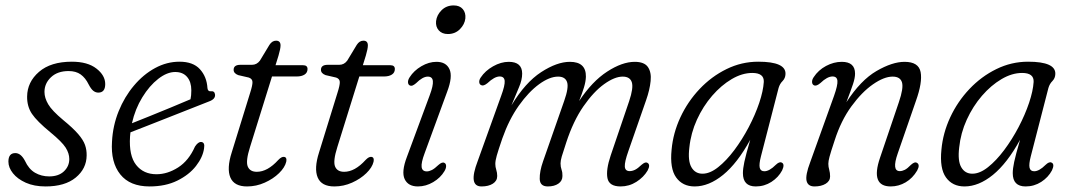

<svg xmlns="http://www.w3.org/2000/svg" viewBox="-20 -679 3946 708"><path d="M161.5 -28.5Q196 -28.5 215.8 -47.2Q235.5 -66 235.5 -92.5Q235.5 -113.5 222 -134.8Q208.5 -156 166 -191Q116 -232 97.8 -259.2Q79.5 -286.5 80 -323Q80.5 -376.5 123.8 -414Q167 -451.5 245 -451.5Q303 -451.5 335.5 -426.2Q368 -401 368 -369Q368 -337.5 342.5 -337.5Q332.5 -337.5 324 -344.2Q315.5 -351 307 -367.5Q295 -392 277.5 -404.5Q260 -417 233 -417Q192 -417 168 -394.2Q144 -371.5 144 -340Q144 -318 157.8 -294.5Q171.5 -271 213.5 -236Q249.5 -206.5 268.2 -184.8Q287 -163 293.5 -144.5Q300 -126 299.5 -105.5Q299 -57 259.2 -24.2Q219.5 8.5 148 8.5Q106 8.5 75.2 -5.2Q44.5 -19 27.8 -40Q11 -61 11 -83Q11 -114.5 36.5 -114.5Q57 -114.5 72 -86Q86 -55.5 109.2 -42Q132.5 -28.5 161.5 -28.5Z M732.5 -132Q728 -99.5 702.8 -67Q677.5 -34.5 634 -13Q590.5 8.5 531.5 8.5Q459 8.5 423.5 -36Q388 -80.5 393 -156.5Q396 -215.5 417.5 -268.8Q439 -322 473.8 -363.2Q508.5 -404.5 551.8 -428Q595 -451.5 642 -451.5Q692 -451.5 717.2 -423.8Q742.5 -396 745 -354Q746.5 -341.5 756.5 -342.5Q771.5 -344.5 773 -330Q774.5 -313.5 751 -305Q720.5 -293 680.5 -277.2Q640.5 -261.5 598.8 -245Q557 -228.5 520.5 -214.2Q484 -200 461 -191Q460 -183.5 459.5 -175.5Q455 -105 482 -70.8Q509 -36.5 557 -36.5Q597.5 -36.5 636.8 -61.5Q676 -86.5 699 -138.5Q710.5 -156 721.5 -155.5Q736.5 -154.5 732.5 -132ZM626 -413.5Q596 -413.5 563.5 -388.2Q531 -363 504.8 -320.2Q478.5 -277.5 466.5 -224.5Q493.5 -235 531.5 -250.5Q569.5 -266 609.8 -282.5Q650 -299 682.5 -313Q685.5 -326 685.5 -346Q685.5 -377 670 -395.2Q654.5 -413.5 626 -413.5Z M897.5 -393 858.5 -402Q841.5 -408.5 841.5 -421.5Q841.5 -440 866.5 -440H909Q927 -440 938.5 -455.5L973.5 -513.5Q983.5 -529 998 -529Q1014.5 -529 1014.5 -511.5Q1014.5 -499.5 1007 -474L996 -438.5H1097.5Q1114 -438.5 1114 -424.5Q1114 -411 1103 -404Q1092 -397 1074.5 -397H983L902 -137Q885.5 -85 893.5 -65.2Q901.5 -45.5 927 -45.5Q966.5 -45.5 1006 -89Q1018.5 -102 1027.5 -100.5Q1039 -99 1035.5 -82.5Q1030.5 -61.5 1009 -40.5Q987.5 -19.5 956.2 -5.5Q925 8.5 891 8.5Q843.5 8.5 829.5 -24.5Q815.5 -57.5 834.5 -117L902.5 -337Q911.5 -365 911 -376.8Q910.5 -388.5 897.5 -393Z M1219.5 -393 1180.5 -402Q1163.5 -408.5 1163.5 -421.5Q1163.5 -440 1188.5 -440H1231Q1249 -440 1260.5 -455.5L1295.5 -513.5Q1305.5 -529 1320 -529Q1336.5 -529 1336.5 -511.5Q1336.5 -499.5 1329 -474L1318 -438.5H1419.5Q1436 -438.5 1436 -424.5Q1436 -411 1425 -404Q1414 -397 1396.5 -397H1305L1224 -137Q1207.5 -85 1215.5 -65.2Q1223.5 -45.5 1249 -45.5Q1288.5 -45.5 1328 -89Q1340.5 -102 1349.5 -100.5Q1361 -99 1357.5 -82.5Q1352.5 -61.5 1331 -40.5Q1309.5 -19.5 1278.2 -5.5Q1247 8.5 1213 8.5Q1165.5 8.5 1151.5 -24.5Q1137.5 -57.5 1156.5 -117L1224.5 -337Q1233.5 -365 1233 -376.8Q1232.5 -388.5 1219.5 -393Z M1631.5 -553.5Q1610 -553.5 1598 -567Q1586 -580.5 1588 -601Q1590.5 -623.5 1608.2 -641.2Q1626 -659 1653 -659Q1675 -659 1686.5 -645.5Q1698 -632 1696 -611Q1693.5 -589 1675.8 -571.2Q1658 -553.5 1631.5 -553.5ZM1546 -114.5Q1532.5 -78.5 1534.8 -62.8Q1537 -47 1554 -47Q1562.5 -47 1572.8 -52.2Q1583 -57.5 1596.5 -70.5Q1610.5 -83 1618.5 -78.5Q1624.5 -76 1625 -67.5Q1625.5 -59 1619 -48Q1604.5 -23.5 1577.5 -7.5Q1550.5 8.5 1521 8.5Q1485 8.5 1472.2 -18.5Q1459.5 -45.5 1480.5 -100.5L1564.5 -327.5Q1578 -363.5 1576.2 -380Q1574.5 -396.5 1557.5 -396.5Q1538.5 -396.5 1514 -372Q1507.5 -366.5 1502 -364Q1496.5 -361.5 1491 -364Q1485 -367 1484.5 -375.5Q1484 -384 1490.5 -394Q1506 -418.5 1533.8 -434.8Q1561.5 -451 1589.5 -451Q1625 -451 1637.5 -423.8Q1650 -396.5 1629 -341Z M1982.5 -84 2060.5 -307Q2078 -356.5 2071 -376.5Q2064 -396.5 2038 -396.5Q2006.5 -396.5 1968 -368.5Q1929.5 -340.5 1893.2 -289.5Q1857 -238.5 1832.5 -169Q1817 -124 1811.8 -105.2Q1806.5 -86.5 1806.5 -74.5Q1806.5 -63.5 1810 -52.8Q1813.5 -42 1813.5 -30Q1813.5 -12 1797.5 -1.8Q1781.5 8.5 1755.5 8.5Q1705.5 8.5 1741.5 -85L1828 -325.5Q1842.5 -364.5 1841 -380.8Q1839.5 -397 1822.5 -397Q1803.5 -397 1777 -372Q1762.5 -360.5 1754.5 -365Q1748 -367.5 1747.2 -375.8Q1746.5 -384 1752.5 -393Q1769 -418 1798.2 -434.5Q1827.5 -451 1856 -451Q1905.5 -451 1905.5 -407.5Q1905.5 -384.5 1894 -357.8Q1882.5 -331 1866 -290.5Q1917 -375 1975.5 -413Q2034 -451 2081.5 -451Q2141.5 -451 2140.5 -396Q2140 -378 2133.2 -356Q2126.5 -334 2115.5 -306.5Q2163.5 -379 2219 -415Q2274.5 -451 2320.5 -451Q2356 -451 2369.2 -431.8Q2382.5 -412.5 2379.2 -380.2Q2376 -348 2362.5 -309.5L2297 -121.5Q2283 -82 2284 -65Q2285 -48 2302 -48Q2311.5 -48 2321.8 -53Q2332 -58 2346 -71.5Q2359.5 -83 2366.5 -79Q2380 -72.5 2368 -50Q2353.5 -25.5 2326.8 -8.5Q2300 8.5 2268.5 8.5Q2226 8.5 2220 -22Q2214 -52.5 2232 -106L2300 -306Q2316.5 -355 2309.8 -375.8Q2303 -396.5 2276 -396.5Q2246.5 -396.5 2207.8 -368.8Q2169 -341 2131.5 -287Q2094 -233 2068 -153.5Q2056 -117.5 2051.5 -102Q2047 -86.5 2047 -76.5Q2047 -63.5 2050.8 -53Q2054.5 -42.5 2054 -30Q2054 -12 2039 -1.8Q2024 8.5 2000 8.5Q1971 8.5 1970.2 -19.2Q1969.5 -47 1982.5 -84Z M2786 -102.5Q2778.5 -73.5 2781.5 -60.5Q2784.5 -47.5 2798.5 -47.5Q2817 -47.5 2840.5 -71Q2854 -84 2862.5 -79.5Q2875 -74 2864 -50.5Q2850.5 -25 2824.5 -8.2Q2798.5 8.5 2767 8.5Q2719.5 8.5 2719.5 -40.5Q2719.5 -57 2724.8 -82Q2730 -107 2746.5 -163.5Q2699 -77 2646.5 -34.2Q2594 8.5 2541.5 8.5Q2497 8.5 2473.2 -24.8Q2449.5 -58 2456.5 -127Q2462 -188.5 2489 -246.5Q2516 -304.5 2559.8 -350.8Q2603.5 -397 2659 -424.2Q2714.5 -451.5 2776 -451.5Q2878.5 -451.5 2876.5 -406Q2876 -390.5 2865.8 -380.2Q2855.5 -370 2851 -354.5ZM2522 -135Q2516 -85.5 2529.8 -62Q2543.5 -38.5 2570.5 -38.5Q2598 -38.5 2628.2 -62.5Q2658.5 -86.5 2687.8 -125.5Q2717 -164.5 2741 -210.2Q2765 -256 2779.8 -300Q2794.5 -344 2796.5 -377Q2798 -410 2754 -410Q2716.5 -410 2678 -387.2Q2639.5 -364.5 2606 -325.8Q2572.5 -287 2550 -237.8Q2527.5 -188.5 2522 -135Z M2981.5 -364.5Q2975 -367.5 2974.5 -376.2Q2974 -385 2980.5 -394.5Q2997.5 -420.5 3026 -435.8Q3054.5 -451 3084 -451Q3133 -451 3133 -407.5Q3133 -391.5 3125.5 -369Q3118 -346.5 3101 -302Q3154 -383.5 3212.2 -417.2Q3270.5 -451 3315.5 -451Q3367.5 -451 3374.8 -413.2Q3382 -375.5 3357.5 -307L3290.5 -113.5Q3267.5 -48 3298 -48Q3307 -48 3316.5 -52.8Q3326 -57.5 3339.5 -71.5Q3353 -83.5 3360.5 -79Q3374 -72 3362 -50Q3345.5 -22 3319.8 -6.8Q3294 8.5 3264.5 8.5Q3189 8.5 3225 -97L3294.5 -302Q3312.5 -354.5 3306 -375.5Q3299.5 -396.5 3271.5 -396.5Q3240 -396.5 3199 -368Q3158 -339.5 3119.5 -286.8Q3081 -234 3057.5 -160.5Q3043 -117 3038.8 -100.8Q3034.5 -84.5 3034.5 -75Q3034.5 -64 3037.8 -52.8Q3041 -41.5 3041 -28.5Q3041 -11.5 3024.8 -1.5Q3008.5 8.5 2983.5 8.5Q2959 8.5 2954.2 -12.2Q2949.5 -33 2967.5 -80.5L3055.5 -325.5Q3069.5 -365 3068 -381Q3066.5 -397 3050 -397Q3030.5 -397 3005.5 -373Q2990.5 -360 2981.5 -364.5Z M3781 -102.5Q3773.5 -73.5 3776.5 -60.5Q3779.5 -47.5 3793.5 -47.5Q3812 -47.5 3835.5 -71Q3849 -84 3857.5 -79.5Q3870 -74 3859 -50.5Q3845.5 -25 3819.5 -8.2Q3793.5 8.5 3762 8.5Q3714.5 8.5 3714.5 -40.5Q3714.5 -57 3719.8 -82Q3725 -107 3741.5 -163.5Q3694 -77 3641.5 -34.2Q3589 8.5 3536.5 8.5Q3492 8.5 3468.2 -24.8Q3444.5 -58 3451.5 -127Q3457 -188.5 3484 -246.5Q3511 -304.5 3554.8 -350.8Q3598.5 -397 3654 -424.2Q3709.5 -451.5 3771 -451.5Q3873.5 -451.5 3871.5 -406Q3871 -390.5 3860.8 -380.2Q3850.5 -370 3846 -354.5ZM3517 -135Q3511 -85.5 3524.8 -62Q3538.5 -38.5 3565.5 -38.5Q3593 -38.5 3623.2 -62.5Q3653.5 -86.5 3682.8 -125.5Q3712 -164.5 3736 -210.2Q3760 -256 3774.8 -300Q3789.5 -344 3791.5 -377Q3793 -410 3749 -410Q3711.5 -410 3673 -387.2Q3634.5 -364.5 3601 -325.8Q3567.5 -287 3545 -237.8Q3522.5 -188.5 3517 -135Z"/></svg>

Font: Fraunces 72pt SuperSoft Light
Style: Italic
Weight: 300
Italic angle: -16°
Version: Version 1.000;[b76b70a41]